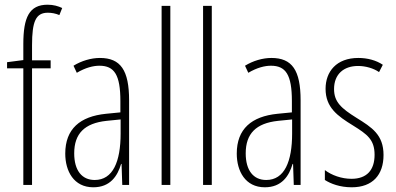

<svg xmlns="http://www.w3.org/2000/svg" viewBox="-20 -785 1681 815"><path d="M195 -495V-529H116V-593C116 -694 132 -731 183 -731C199 -731 216 -728 232 -721L244 -751C227 -759 207 -765 182 -765C104 -765 79 -711 79 -598V-530L10 -521V-495H79V0H116V-495Z M404 -539C367 -539 326 -527 292 -506L306 -476C343 -498 376 -506 402 -506C465 -506 491 -468 491 -356V-308L430 -302C320 -291 257 -238 257 -133C257 -59 293 10 376 10C448 10 479 -38 494 -89H496L499 0H528V-359C528 -487 492 -539 404 -539ZM432 -272 492 -278V-218C492 -100 460 -21 382 -21C328 -21 295 -61 295 -134C295 -218 339 -262 432 -272Z M703 0V-760H666V0Z M879 0V-760H842V0Z M1132 -539C1095 -539 1054 -527 1020 -506L1034 -476C1071 -498 1104 -506 1130 -506C1193 -506 1219 -468 1219 -356V-308L1158 -302C1048 -291 985 -238 985 -133C985 -59 1021 10 1104 10C1176 10 1207 -38 1222 -89H1224L1227 0H1256V-359C1256 -487 1220 -539 1132 -539ZM1160 -272 1220 -278V-218C1220 -100 1188 -21 1110 -21C1056 -21 1023 -61 1023 -134C1023 -218 1067 -262 1160 -272Z M1608 -127C1608 -213 1559 -244 1493 -285C1429 -325 1398 -352 1398 -407C1398 -470 1439 -505 1500 -505C1532 -505 1566 -495 1589 -479L1605 -510C1577 -529 1540 -539 1501 -539C1408 -539 1362 -481 1362 -408C1362 -329 1412 -293 1479 -252C1538 -215 1570 -193 1570 -128C1570 -63 1537 -26 1472 -26C1430 -26 1388 -41 1359 -63V-21C1384 -5 1423 10 1473 10C1562 10 1608 -43 1608 -127Z"/></svg>

Font: Noto Sans Devanagari UI ExtraCondensed ExtraLight
Style: Regular
Weight: 200
Width: 2
Designer: Jelle Bosma - Monotype Design Team
Foundry: Monotype Imaging Inc.
Version: Version 2.004